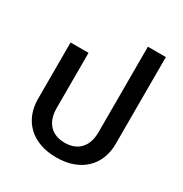

<svg xmlns="http://www.w3.org/2000/svg" viewBox="-172 -865 962 1009"><g transform="rotate(30 309.0 -360.5)"><path d="M309 12Q254 12 210.5 -3.5Q167 -19 136.5 -47.5Q106 -76 89.5 -116.5Q73 -157 73 -207V-549H182V-215Q182 -149 215.5 -113Q249 -77 309 -77Q369 -77 402.5 -113Q436 -149 436 -215V-733H545V-207Q545 -157 528.5 -116.5Q512 -76 481.5 -47.5Q451 -19 407.5 -3.5Q364 12 309 12Z"/></g></svg>

Font: IBM Plex Thai Medium
Style: Regular
Weight: 500
Designer: Mike Abbink, Paul van der Laan, Pieter van Rosmalen, Ben Mitchell, Mark Frömberg
Foundry: Bold Monday
Version: Version 1.0